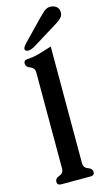

<svg xmlns="http://www.w3.org/2000/svg" viewBox="-142 -986 589 1044"><g transform="rotate(-15 152.5 -464.0)"><path d="M204.1 -729V-71.3Q204.1 -45.9 228.5 -37.4Q252.9 -28.8 252.9 -10.3Q252.9 9.8 231 9.8H65.4Q43 9.8 43 -10.3Q43 -28.8 67.4 -37.4Q91.8 -45.9 91.8 -71.3V-613.8Q91.8 -638.7 67.4 -647.5Q43 -656.2 43 -675.3Q43 -695.3 64.9 -695.3Q95.2 -696.8 125.7 -704.8Q156.2 -712.9 204.1 -729ZM122.6 -753.9Q98.1 -738.8 81.5 -738.8Q76.7 -738.8 75.2 -739.7Q62.5 -741.2 62.5 -752.9Q62.5 -762.7 82 -783.2L140.6 -843.8Q152.3 -856 184.3 -889.2Q216.3 -922.4 229.5 -930.7Q242.7 -938.5 256.8 -938.5Q268.1 -938.5 279.3 -934.1Q305.2 -922.9 305.2 -893.6Q305.2 -876.5 293.5 -864.5Q281.7 -852.5 269 -844.7Z"/></g></svg>

Font: Caudex
Style: Bold
Weight: 700
Version: Version 1.01